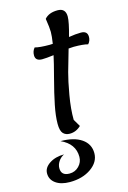

<svg xmlns="http://www.w3.org/2000/svg" viewBox="-146 -766 757 1134"><g transform="rotate(-15 232.5 -198.5)"><path d="M208 25Q183 25 168 9Q153 -7 153 -50Q153 -97 166 -162Q179 -227 203 -318Q227 -409 235 -448Q189 -442 164 -442Q123 -442 123 -477Q123 -503 139 -521Q167 -513 229 -513Q242 -513 248 -514Q255 -560 255 -585Q255 -611 246 -667Q272 -698 326 -698Q375 -698 375 -647Q375 -614 351 -528Q393 -535 425 -535Q465 -535 465 -499Q465 -474 449 -457Q421 -465 363 -465Q353 -465 331 -463Q306 -378 292.5 -329Q279 -280 264.5 -197Q250 -114 251 -48L277 -4Q247 25 208 25ZM135 301Q81 301 49 278Q17 255 17 217Q17 182 53.5 158Q90 134 143 134Q121 145 108 165Q95 185 95 206Q95 252 146 252Q180 252 203.5 228Q227 204 227 171Q227 91 143 53Q225 53 271.5 85Q318 117 318 173Q318 227 265.5 264Q213 301 135 301Z"/></g></svg>

Font: Lemonada Light
Style: Regular
Weight: 300
Designer: Mohamed Gaber (Arabic), Eduardo Tunni (Latin)
Foundry: Kief Type Foundry
Version: Version 4.004